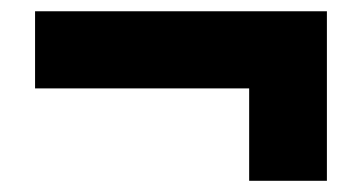

<svg xmlns="http://www.w3.org/2000/svg" viewBox="-20 -406 650 345"><path d="M567.4 -81.1Q567.4 -157.2 567.4 -385.7Q435.5 -385.7 43 -385.7Q43 -377 43 -350.6Q43 -325.2 43 -247.1Q139.6 -247.1 427.7 -247.1Q427.7 -205.1 427.7 -81.1Q462.9 -81.1 567.4 -81.1Z"/></svg>

Font: BM-Biotif
Style: Bold
Weight: 400
Designer: Deni Anggara
Version: Version 1.000;PS 001.000;hotconv 1.0.88;makeotf.lib2.5.64776